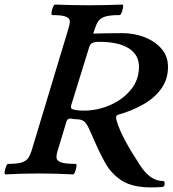

<svg xmlns="http://www.w3.org/2000/svg" viewBox="-23 -759 755 840"><path d="M638 61Q580 61 540 46Q500 31 467 -5Q452 -20 435 -50.5Q418 -81 401.5 -117.5Q385 -154 371 -186Q360 -212 349 -224Q338 -236 317 -237Q308 -238 302 -238Q296 -238 290 -240Q272 -242 268 -228L229 -99Q223 -80 224.5 -67.5Q226 -55 244.5 -48.5Q263 -42 309 -42Q313 -42 311.5 -30.5Q310 -19 305.5 -7.5Q301 4 296 4Q260 2 223 1Q186 0 148 0Q110 0 73.5 1Q37 2 1 4Q-4 4 -2.5 -7.5Q-1 -19 3.5 -30.5Q8 -42 13 -42Q51 -42 71 -48Q91 -54 100 -67Q109 -80 115 -99L277 -636Q283 -654 282.5 -666.5Q282 -679 265.5 -686Q249 -693 206 -693Q201 -693 202.5 -704.5Q204 -716 208.5 -727.5Q213 -739 219 -739Q291 -736 365 -736Q437 -736 512 -739Q517 -739 515.5 -727.5Q514 -716 509.5 -704.5Q505 -693 500 -693Q458 -693 437.5 -686.5Q417 -680 408 -667.5Q399 -655 393 -636L385 -612Q417 -613 449 -613.5Q481 -614 513 -614Q562 -614 607.5 -597Q653 -580 682.5 -547Q712 -514 712 -466Q712 -413 683.5 -372.5Q655 -332 606 -303.5Q557 -275 494 -257Q485 -254 485 -246Q485 -241 485.5 -237.5Q486 -234 487 -232Q499 -191 525 -143Q551 -95 589 -37Q634 33 690 33Q698 33 697.5 45.5Q697 58 687 59Q674 60 661.5 60.5Q649 61 638 61ZM342 -275Q404 -275 459.5 -299.5Q515 -324 550 -367Q585 -410 585 -467Q585 -519 540.5 -547.5Q496 -576 411 -576Q391 -576 381 -571Q371 -566 367 -552L288 -297Q287 -293 287.5 -291.5Q288 -290 288 -288Q288 -284 292 -282Q299 -279 312 -277Q325 -275 342 -275Z"/></svg>

Font: Junicode SmExp
Style: Bold Italic
Weight: 700
Width: 6
Italic angle: -11°
Designer: Peter S. Baker
Version: Version 2.205; ttfautohint (v1.8.4)